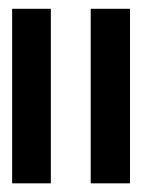

<svg xmlns="http://www.w3.org/2000/svg" viewBox="-20 -423 387 443"><path d="M189.3 0V-402.7H280V0ZM8 0V-402.7H97.3V0Z"/></svg>

Font: Peddana
Style: Regular
Weight: 400
Designer: Appaji Ambarisha Darbha
Foundry: Appaji Ambarisha Darbha
Version: Version 1.0.4; ttfautohint (v1.2.25-373a) -l 7 -r 28 -G 50 -